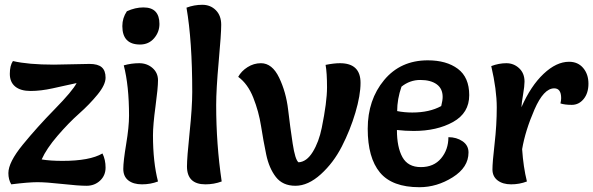

<svg xmlns="http://www.w3.org/2000/svg" viewBox="-20 -770 2479 802"><path d="M205 -500 354 -503Q389 -503 405 -489Q421 -475 421 -445.5Q421 -416 387.5 -375Q354 -334 310.5 -295.5Q267 -257 220.5 -203Q174 -149 154 -104Q190 -98 241 -98Q355 -98 408 -129Q421 -103 421 -70Q421 -37 398 -15.5Q375 6 341.5 6Q308 6 240.5 -1.5Q173 -9 136 -9Q99 -9 27 0Q15 -20 15 -47Q15 -92 75 -165.5Q135 -239 209 -314.5Q283 -390 300 -423Q285 -420 252 -412.5Q219 -405 200 -401Q150 -390 108 -390Q66 -390 43.5 -408.5Q21 -427 21 -461.5Q21 -496 34 -515Q98 -500 205 -500Z M497 -497Q529 -506 561.5 -506Q594 -506 617 -486Q640 -466 640 -434.5Q640 -403 629.5 -325.5Q619 -248 619 -205Q619 -93 640 -12Q609 0 573 0Q537 0 516 -16.5Q495 -33 495 -64.5Q495 -96 507 -168Q519 -240 519 -287Q519 -412 497 -497ZM510 -723Q545 -739 579 -739Q613 -739 629.5 -721.5Q646 -704 646 -670Q646 -636 623.5 -610Q601 -584 565 -584Q491 -584 491 -661Q491 -695 510 -723Z M759 -738Q791 -750 825 -750Q859 -750 881.5 -727.5Q904 -705 904 -666.5Q904 -628 893.5 -512.5Q883 -397 883 -331Q883 -168 906 -12Q874 0 838 0Q761 0 761 -75Q761 -111 772 -216.5Q783 -322 783 -386Q783 -599 759 -738Z M975 -449Q988 -473 1014 -489.5Q1040 -506 1070 -506Q1117 -506 1146 -445.5Q1175 -385 1183.5 -312Q1192 -239 1202.5 -170.5Q1213 -102 1227 -92Q1261 -94 1286.5 -135.5Q1312 -177 1324 -236Q1346 -344 1346 -405Q1346 -466 1340 -499Q1375 -506 1400 -506Q1486 -506 1486 -424Q1486 -372 1464.5 -299.5Q1443 -227 1408 -158.5Q1373 -90 1320 -42Q1267 6 1214 6Q1161 6 1132.5 -30.5Q1104 -67 1092 -124.5Q1080 -182 1070.5 -243Q1061 -304 1038 -362Q1015 -420 975 -449Z M1638 -227Q1638 -155 1661 -113.5Q1684 -72 1738 -72Q1792 -72 1822.5 -108.5Q1853 -145 1853 -197Q1887 -197 1912 -180Q1937 -163 1937 -133Q1937 -71 1871 -29.5Q1805 12 1732 12Q1618 12 1567 -49.5Q1516 -111 1516 -232Q1516 -353 1584.5 -435.5Q1653 -518 1767 -518Q1845 -518 1892.5 -482.5Q1940 -447 1940 -372.5Q1940 -298 1872.5 -260.5Q1805 -223 1708 -223Q1674 -223 1638 -227ZM1639 -306Q1669 -300 1702 -300Q1774 -300 1823 -327Q1829 -351 1829 -365Q1829 -400 1804 -418Q1779 -436 1735.5 -436Q1692 -436 1657 -408Q1639 -356 1639 -306Z M2032 -494Q2064 -506 2095 -506Q2126 -506 2148.5 -485Q2171 -464 2171 -429Q2171 -411 2165 -375.5Q2159 -340 2158 -322Q2197 -411 2250.5 -461.5Q2304 -512 2357 -512Q2394 -512 2416 -486Q2438 -460 2438 -420.5Q2438 -381 2418 -356.5Q2398 -332 2368.5 -332Q2339 -332 2321 -338Q2324 -350 2324 -360Q2324 -401 2295 -401Q2251 -401 2212.5 -312.5Q2174 -224 2161 -147Q2166 -72 2181 -12Q2150 0 2115 0Q2080 0 2058.5 -16.5Q2037 -33 2037 -62.5Q2037 -92 2046 -170Q2055 -248 2055 -321.5Q2055 -395 2032 -494Z"/></svg>

Font: Salsa
Style: Regular
Weight: 400
Designer: John Vargas Beltrn
Foundry: John Vargas Beltran
Version: Version 1.002